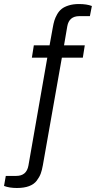

<svg xmlns="http://www.w3.org/2000/svg" viewBox="-102 -751 476 953"><path d="M-18.1 182.1Q-55.7 182.1 -82 171.9L-73.2 122.1H-21Q29.8 122.1 39.1 70.8L132.8 -464.8H56.2L65.9 -525.9H144L160.2 -615.2Q163.6 -634.8 168 -649.2Q172.4 -663.6 181.6 -679.9Q190.9 -696.3 204.1 -706.8Q217.3 -717.3 239.3 -724.1Q261.2 -731 290 -731Q328.6 -731 354 -721.2L344.2 -670.9H292Q240.7 -670.9 231.9 -620.1L215.8 -525.9H318.8L309.1 -464.8H205.1L110.8 68.8Q106.4 93.8 100.1 110.8Q93.8 127.9 80.3 145.8Q66.9 163.6 42.2 172.9Q17.6 182.1 -18.1 182.1Z"/></svg>

Font: Archivo Light
Style: Italic
Weight: 300
Italic angle: -10°
Designer: Hector Gatti
Foundry: Omnibus-Type
Version: Version 2.001